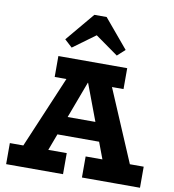

<svg xmlns="http://www.w3.org/2000/svg" viewBox="-101 -1052 1034 1140"><g transform="rotate(10 416.5 -482.0)"><path d="M48 -18 304 -622H526L783 -18H612L384 -625H431L204 -18ZM13 0V-127H356V0ZM238 -227 262 -339H560L582 -227ZM470 0V-127H820V0ZM207 -560V-686H622V-560ZM276 -749 230 -791 375 -964H449L594 -791L548 -749L410 -847Z"/></g></svg>

Font: BioRhyme ExtraBold
Style: Regular
Weight: 800
Designer: Aoife Mooney
Foundry: Aoife Mooney Type
Version: Version 1.600;gftools[0.9.33]